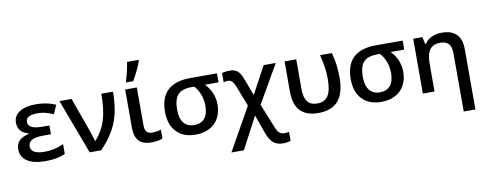

<svg xmlns="http://www.w3.org/2000/svg" viewBox="-79 -1211 4710 1862"><g transform="rotate(-10 2276.0 -280.5)"><path d="M378.9 -324.2V-237.8H301.8Q225.6 -237.8 190.2 -217.5Q154.8 -197.3 154.8 -157.2Q154.8 -81.1 292 -81.1Q386.2 -81.1 478 -123V-26.9Q403.8 9.8 284.2 9.8Q166 9.8 103.5 -31.5Q41 -72.8 41 -147.9Q41 -199.2 71 -231.2Q101.1 -263.2 166 -278.8V-284.2Q64 -310.5 64 -408.2Q64 -474.6 123.3 -512.2Q182.6 -549.8 284.2 -549.8Q391.6 -549.8 479 -511.2L440.9 -423.8Q386.7 -447.3 353.3 -454.1Q319.8 -460.9 285.2 -460.9Q169.9 -460.9 169.9 -396Q169.9 -358.9 205.3 -341.6Q240.7 -324.2 314.9 -324.2Z M516.1 -540H635.3L741.2 -245.1Q756.8 -204.6 789.1 -100.1H793Q865.7 -181.6 897 -283.7Q928.2 -385.7 928.2 -540H1043Q1043 -361.3 993.2 -237.5Q943.4 -113.8 831.1 0H718.3Z M1163.1 0ZM1277.8 -540V-164.1Q1277.8 -83 1349.1 -83Q1392.6 -83 1437 -96.2V-9.8Q1418.9 -1.5 1389.2 4.2Q1359.4 9.8 1327.1 9.8Q1242.7 9.8 1202.9 -33.2Q1163.1 -76.2 1163.1 -163.1V-540ZM1185.1 -620.1Q1198.2 -660.2 1210.4 -712.2Q1222.7 -764.2 1227.1 -800.8H1341.3V-789.1Q1329.6 -754.4 1304.7 -702.1Q1279.8 -649.9 1253.4 -606H1185.1Z M2020 -240.2Q2020 -166 1988.8 -108.9Q1957.5 -51.8 1899.4 -21Q1841.3 9.8 1762.2 9.8Q1642.1 9.8 1574 -61.3Q1505.9 -132.3 1505.9 -259.8Q1505.9 -540 1805.2 -540H2066.9V-451.2H1933.1Q2020 -361.8 2020 -240.2ZM1625 -259.8Q1625 -174.8 1660.9 -129.4Q1696.8 -84 1764.2 -84Q1830.1 -84 1866 -126.2Q1901.9 -168.5 1901.9 -249Q1901.9 -367.7 1828.1 -451.2H1800.3Q1705.6 -451.2 1665.3 -405.8Q1625 -360.4 1625 -259.8Z M2190.9 -544.9Q2225.6 -544.9 2248.8 -533.7Q2272 -522.5 2289.1 -498.8Q2306.2 -475.1 2327.6 -415L2381.8 -271L2526.9 -540H2646L2430.7 -166L2524.9 67.9Q2542 110.8 2560.8 127.9Q2579.6 145 2610.8 145Q2632.3 145 2656.7 140.1V229Q2625 240.2 2581.1 240.2Q2521.5 240.2 2485.1 209.5Q2448.7 178.7 2421.9 101.1L2359.9 -73.2L2194.8 240.2H2071.8L2308.1 -180.2L2232.9 -374Q2218.8 -413.1 2201.2 -431.6Q2183.6 -450.2 2158.7 -450.2Q2136.7 -450.2 2115.7 -442.9V-534.2Q2152.8 -544.9 2190.9 -544.9Z M2970.7 9.8Q2852.1 9.8 2792.5 -52.2Q2732.9 -114.3 2732.9 -245.1V-540H2847.7V-245.1Q2847.7 -165.5 2878.4 -124.3Q2909.2 -83 2976.6 -83Q3048.8 -83 3082.3 -135Q3115.7 -187 3115.7 -297.9Q3115.7 -351.1 3108.9 -404.5Q3102.1 -458 3082.5 -540H3198.7Q3217.8 -465.8 3224.4 -409.4Q3231 -353 3231 -293.9Q3231 -141.1 3166.7 -65.7Q3102.5 9.8 2970.7 9.8Z M3848.6 -240.2Q3848.6 -166 3817.4 -108.9Q3786.1 -51.8 3728 -21Q3669.9 9.8 3590.8 9.8Q3470.7 9.8 3402.6 -61.3Q3334.5 -132.3 3334.5 -259.8Q3334.5 -540 3633.8 -540H3895.5V-451.2H3761.7Q3848.6 -361.8 3848.6 -240.2ZM3453.6 -259.8Q3453.6 -174.8 3489.5 -129.4Q3525.4 -84 3592.8 -84Q3658.7 -84 3694.6 -126.2Q3730.5 -168.5 3730.5 -249Q3730.5 -367.7 3656.7 -451.2H3628.9Q3534.2 -451.2 3493.9 -405.8Q3453.6 -360.4 3453.6 -259.8Z M4474.6 240.2H4359.4V-332Q4359.4 -396.5 4333 -426.3Q4306.6 -456.1 4251.5 -456.1Q4179.7 -456.1 4147 -411.9Q4114.3 -367.7 4114.3 -269V0H3999.5V-540H4089.4L4105.5 -469.2H4111.3Q4135.7 -507.8 4180.7 -528.8Q4225.6 -549.8 4280.3 -549.8Q4474.6 -549.8 4474.6 -352.1Z"/></g></svg>

Font: Open Sans Semibold
Style: Regular
Weight: 600
Foundry: Ascender Corporation
Version: Version 1.10; ttfautohint (v1.5.65-e2d9)